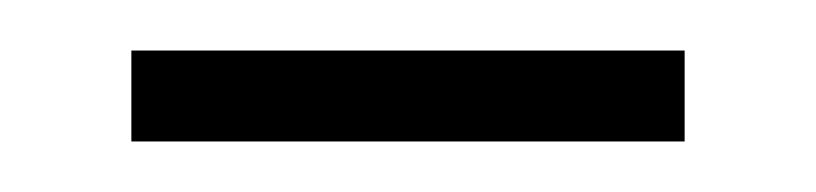

<svg xmlns="http://www.w3.org/2000/svg" viewBox="-20 -323 323 76"><path d="M251 -303V-267H32V-303Z"/></svg>

Font: Nacelle UltraLight
Style: Regular
Weight: 200
Designer: Sora Sagano
Foundry: Sora Sagano
Version: Version 1.000;FEAKit 1.0